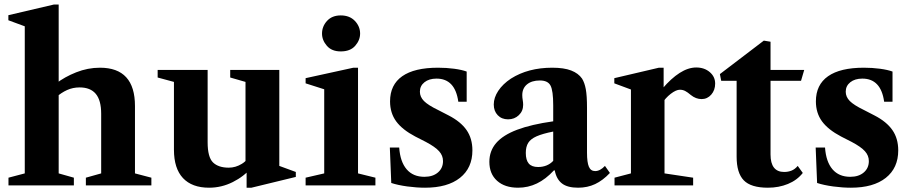

<svg xmlns="http://www.w3.org/2000/svg" viewBox="-20 -842 4139 872"><path d="M18.5 0V-35L92.5 -54.5V-722.5L18 -750V-773L225 -821.5H246.5V-54.5L315.5 -35V0ZM370 0V-35L439.5 -54.5V-325.5Q439.5 -386.5 415 -415.8Q390.5 -445 341.5 -445Q311 -445 284.5 -433Q258 -421 234.5 -400V-462.5Q273 -492.5 325.8 -513.5Q378.5 -534.5 434 -534.5Q593 -534.5 593 -360.5V-54.5L667.5 -35V0Z M929.5 10.5Q852 10.5 811 -33.2Q770 -77 770 -162V-470L696 -490V-524.5H923V-196Q923 -128 947.5 -104.2Q972 -80.5 1019 -80.5Q1050 -80.5 1078.2 -97.8Q1106.5 -115 1122 -151V-80.5Q1088 -40.5 1037 -15Q986 10.5 929.5 10.5ZM1100 10.5V-63L1095 -69V-470L1025.5 -490V-524.5H1248.5V-88.5L1323.5 -61V-38.5L1122 10.5Z M1368 0V-35L1452.5 -54.5V-436.5L1368 -463.5V-487L1585 -534.5H1606V-54.5L1685 -35V0ZM1527.5 -608.5Q1486.5 -608.5 1464.5 -634Q1442.5 -659.5 1442.5 -689.5Q1442.5 -722 1465.2 -747Q1488 -772 1527.5 -772Q1568 -772 1591.8 -747Q1615.5 -722 1615.5 -689.5Q1615.5 -659.5 1593.2 -634Q1571 -608.5 1527.5 -608.5Z M1910.5 10.5Q1872.5 10.5 1830 4.8Q1787.5 -1 1757 -11L1750.5 -172H1793Q1797.5 -107.5 1826.8 -73.2Q1856 -39 1907.5 -39Q1946 -39 1969 -58.8Q1992 -78.5 1992 -110.5Q1992 -135.5 1974.2 -155.2Q1956.5 -175 1914 -197.5L1866 -222Q1807 -253 1779.2 -291Q1751.5 -329 1751.5 -381.5Q1751.5 -457 1806.8 -495.8Q1862 -534.5 1969.5 -534.5Q2007.5 -534.5 2042.8 -529.8Q2078 -525 2099.5 -517V-380H2061.5Q2047 -485 1962.5 -485Q1928.5 -485 1907.8 -468.5Q1887 -452 1887 -425.5Q1887 -402 1905.5 -383.2Q1924 -364.5 1969.5 -342.5L2017 -318Q2072.5 -289.5 2099 -251.2Q2125.5 -213 2125.5 -159Q2125.5 -79 2069 -34.2Q2012.5 10.5 1910.5 10.5Z M2333 10.5Q2272.5 10.5 2237.5 -21Q2202.5 -52.5 2202.5 -107Q2202.5 -156.5 2233.5 -192.5Q2264.5 -228.5 2328.8 -252.8Q2393 -277 2492.5 -291V-363.5Q2492.5 -430.5 2480.2 -453.5Q2468 -476.5 2432 -476.5Q2395 -476.5 2373.5 -458.8Q2352 -441 2352 -410Q2352 -399 2354 -387.8Q2356 -376.5 2356 -366Q2356 -337.5 2336.2 -318.8Q2316.5 -300 2287.5 -300Q2258.5 -300 2240.5 -318.8Q2222.5 -337.5 2222.5 -367.5Q2222.5 -398.5 2243 -429.5Q2263.5 -460.5 2300.5 -485Q2378.5 -534.5 2488 -534.5Q2541.5 -534.5 2574.2 -521.8Q2607 -509 2623.5 -485Q2635 -466.5 2640.5 -437Q2646 -407.5 2646 -352.5V-148.5Q2646 -104.5 2654.5 -84.8Q2663 -65 2683 -65Q2705.5 -65 2727.5 -88.5L2750 -56.5Q2718 -22.5 2683 -6Q2648 10.5 2605.5 10.5Q2557 10.5 2532 -9Q2507 -28.5 2499.5 -68H2495.5Q2458.5 -28 2418.5 -8.8Q2378.5 10.5 2333 10.5ZM2424 -83.5Q2444.5 -83.5 2462 -90.5Q2479.5 -97.5 2492.5 -111.5V-244.5Q2444.5 -235 2417.2 -223Q2390 -211 2379 -193.2Q2368 -175.5 2368 -147.5Q2368 -115 2381.5 -99.2Q2395 -83.5 2424 -83.5Z M2771 0V-35L2845.5 -54.5V-435.5L2770 -463.5V-487L2972.5 -534.5H2994V-444L2998 -439.5V-54.5L3128 -35V0ZM2987 -372 2988.5 -439.5Q3028 -486 3066.8 -510.8Q3105.5 -535.5 3142 -535.5Q3179 -535.5 3203.5 -514.5Q3228 -493.5 3228 -462.5Q3228 -432.5 3210.2 -412.2Q3192.5 -392 3166.5 -392Q3140.5 -392 3117.5 -410.5Q3103 -423 3091.8 -428.8Q3080.5 -434.5 3068 -434.5Q3050.5 -434.5 3026.2 -415.8Q3002 -397 2987 -372Z M3467.5 10.5Q3390.5 10.5 3358 -23Q3325.5 -56.5 3325.5 -130.5V-475H3255.5L3249.5 -505.5L3449 -657.5L3479.5 -652.5V-524.5H3632.5L3618 -475H3479.5V-140.5Q3479.5 -61 3541.5 -61Q3559 -61 3574.5 -67Q3590 -73 3603 -88.5L3626 -56.5Q3600 -23.5 3558.5 -6.5Q3517 10.5 3467.5 10.5Z M3844.5 10.5Q3806.5 10.5 3764 4.8Q3721.5 -1 3691 -11L3684.5 -172H3727Q3731.5 -107.5 3760.8 -73.2Q3790 -39 3841.5 -39Q3880 -39 3903 -58.8Q3926 -78.5 3926 -110.5Q3926 -135.5 3908.2 -155.2Q3890.5 -175 3848 -197.5L3800 -222Q3741 -253 3713.2 -291Q3685.5 -329 3685.5 -381.5Q3685.5 -457 3740.8 -495.8Q3796 -534.5 3903.5 -534.5Q3941.5 -534.5 3976.8 -529.8Q4012 -525 4033.5 -517V-380H3995.5Q3981 -485 3896.5 -485Q3862.5 -485 3841.8 -468.5Q3821 -452 3821 -425.5Q3821 -402 3839.5 -383.2Q3858 -364.5 3903.5 -342.5L3951 -318Q4006.5 -289.5 4033 -251.2Q4059.5 -213 4059.5 -159Q4059.5 -79 4003 -34.2Q3946.5 10.5 3844.5 10.5Z"/></svg>

Font: Libre Caslon Text
Style: Regular
Weight: 400
Designer: Pablo Impallari, Rodrigo Fuenzalida, Katja Schimmel
Foundry: Pablo Impallari, Rodrigo Fuenzalida
Version: Version 2.000